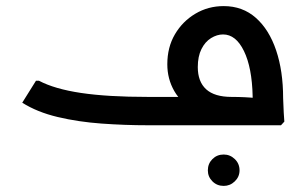

<svg xmlns="http://www.w3.org/2000/svg" viewBox="-20 -411 1006 630"><path d="M465 0Q390 0 313.5 -5.5Q237 -11 169.5 -27Q102 -43 53 -74L98 -146H108Q159 -119 246 -106Q333 -93 465 -93H741Q762 -93 782.5 -92Q803 -91 816.5 -89.5Q830 -88 830 -88L809 -80Q809 -84 809 -87.5Q809 -91 809 -95Q807 -189 780.5 -243.5Q754 -298 712 -298Q692 -298 672.5 -286Q653 -274 641 -250Q629 -226 629 -191Q629 -143 656.5 -118Q684 -93 740 -93V-24Q668 -24 621.5 -48Q575 -72 552 -112Q529 -152 529 -200Q529 -256 554 -298.5Q579 -341 621 -366Q663 -391 714 -391Q776 -391 819.5 -352.5Q863 -314 886 -246Q909 -178 909 -89Q910 -63 911 -41.5Q912 -20 913 -12L902 0ZM714 199Q692 199 677 184Q662 169 662 148Q662 126 677 111Q692 96 714 96Q735 96 750.5 111Q766 126 766 148Q766 169 750.5 184Q735 199 714 199Z"/></svg>

Font: Fustat SemiBold
Style: Regular
Weight: 600
Designer: Mohamed Gaber, Khaled Hosny, Laura Garcia Mut
Foundry: Kief Type Foundry, Alif Type Foundry, Hard Type Foundry
Version: Version 1.007